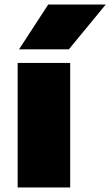

<svg xmlns="http://www.w3.org/2000/svg" viewBox="-20 -828 487 848"><path d="M58 0V-550H290V0ZM64 -610 193 -808H447L284 -610Z"/></svg>

Font: Encode Sans Exp Black
Style: Regular
Weight: 900
Width: 7
Designer: Multiple Designers
Foundry: Impallari Type
Version: Version 3.002; ttfautohint (v1.8.3) -l 8 -r 50 -G 200 -x 14 